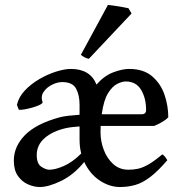

<svg xmlns="http://www.w3.org/2000/svg" viewBox="-20 -751 746 786"><path d="M143.1 14.6Q119.6 14.6 95 3.9Q70.3 -6.8 53.5 -30.5Q36.6 -54.2 36.6 -93.3Q36.6 -151.4 82.3 -198Q127.9 -244.6 225.1 -271Q240.2 -274.9 261.7 -277.3Q283.2 -279.8 305.7 -281.2V-322.3Q305.7 -361.8 291.3 -388.4Q276.9 -415 234.4 -415Q214.8 -415 192.9 -404.1Q170.9 -393.1 158.4 -374.5Q146 -356 154.3 -332.5Q155.3 -328.1 143.1 -322Q130.9 -315.9 113 -310.8Q95.2 -305.7 79.1 -303Q63 -300.3 57.1 -301.8L49.3 -321.8Q56.6 -354 82 -380.9Q107.4 -407.7 141.6 -427.5Q175.8 -447.3 210.2 -458Q244.6 -468.8 270 -468.8Q349.6 -468.8 375 -404.8Q406.7 -440.9 443.4 -454.8Q480 -468.8 508.8 -468.8Q567.9 -468.8 603 -438.5Q638.2 -408.2 653.6 -362.8Q668.9 -317.4 668.9 -271Q659.7 -260.7 643.1 -251.2Q626.5 -241.7 610.8 -235.4H392.1Q392.1 -229 391.8 -221.9Q391.6 -214.8 391.6 -208Q391.6 -172.9 404.8 -137.7Q418 -102.5 443.6 -79.3Q469.2 -56.2 505.9 -56.2Q526.4 -56.2 545.4 -60.3Q564.5 -64.5 587.9 -77.9Q611.3 -91.3 644.5 -119.1Q650.9 -115.7 657 -107.4Q663.1 -99.1 665 -95.2Q626 -49.8 594.7 -26.1Q563.5 -2.4 533.9 6.1Q504.4 14.6 471.2 14.6Q428.2 14.6 387.9 -12.2Q347.7 -39.1 324.7 -87.9Q282.2 -35.6 230.5 -10.5Q178.7 14.6 143.1 14.6ZM181.6 -56.2Q207 -56.2 242.4 -72Q277.8 -87.9 312.5 -122.6Q308.6 -138.2 307.1 -151.9Q305.7 -165.5 305.7 -186V-233.4Q290.5 -232.4 276.1 -230.7Q261.7 -229 250.5 -226.6Q195.8 -214.4 163.1 -186Q130.4 -157.7 130.4 -116.7Q130.4 -80.6 149.2 -68.4Q168 -56.2 181.6 -56.2ZM396.5 -283.2H559.6Q578.1 -283.2 578.1 -300.8Q578.1 -349.1 557.6 -383.3Q537.1 -417.5 494.6 -417.5Q480 -417.5 460 -407.7Q439.9 -397.9 422.1 -369.1Q404.3 -340.3 396.5 -283.2ZM343.8 -510.3Q335 -511.7 325.7 -516.8Q316.4 -522 311 -526.4L421.9 -731Q429.2 -730.5 446.5 -727.8Q463.9 -725.1 481.2 -722.2Q498.5 -719.2 505.9 -717.3L518.6 -695.8Z"/></svg>

Font: Gentium Book Plus
Style: Regular
Weight: 400
Designer: Victor Gaultney, Annie Olsen, Iska Routamaa, Becca Hirsbrunner
Foundry: SIL International
Version: Version 6.101